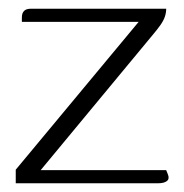

<svg xmlns="http://www.w3.org/2000/svg" viewBox="-20 -419 421 439"><path d="M73 -30H360L364 -20Q368 -10 361.5 -5Q355 0 342 0H16V-31L297 -369H30V-379Q30 -389 35 -394Q40 -399 50 -399H360Q360 -390 357 -381Q354 -372 347 -362Q340 -352 329 -339Z"/></svg>

Font: Genos Thin Light
Style: Regular
Weight: 300
Version: Version 1.010